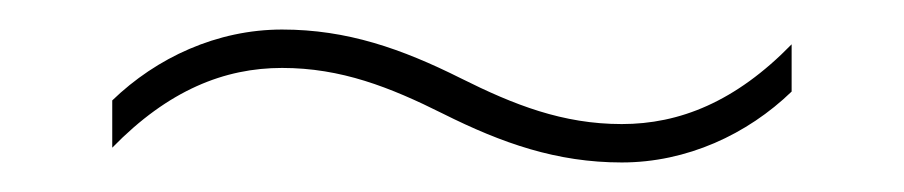

<svg xmlns="http://www.w3.org/2000/svg" viewBox="-20 -391 612 130"><path d="M280 -314C320 -294 357 -281 401 -281C445 -281 486 -300 516 -329V-361C478 -322 440 -307 401 -307C361 -307 328 -320 292 -338C252 -358 215 -371 171 -371C127 -371 86 -352 56 -323V-291C94 -330 132 -345 171 -345C211 -345 244 -332 280 -314Z"/></svg>

Font: Noto Sans Telugu Thin
Style: Regular
Weight: 100
Designer: Jelle Bosma - Monotype Design Team
Foundry: Monotype Imaging Inc.
Version: Version 2.005